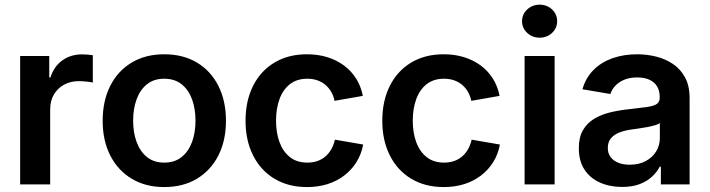

<svg xmlns="http://www.w3.org/2000/svg" viewBox="-20 -777 2991 809"><path d="M64.9 0V-541H187.5V-450.7H192.4Q207.5 -497.6 242.9 -522.7Q278.3 -547.9 325.7 -547.9Q336.9 -547.9 349.6 -546.9Q362.3 -545.9 371.1 -544.4V-429.2Q363.8 -431.2 346.2 -433.1Q328.6 -435.1 311.5 -435.1Q277.3 -435.1 250 -420.2Q222.7 -405.3 207 -378.7Q191.4 -352.1 191.4 -316.4V0Z M671.9 11.2Q593.3 11.2 534.9 -23.9Q476.6 -59.1 444.6 -121.8Q412.6 -184.6 412.6 -268.1Q412.6 -352.1 444.6 -415.3Q476.6 -478.5 534.9 -513.4Q593.3 -548.3 671.9 -548.3Q751.5 -548.3 809.8 -513.4Q868.2 -478.5 900.1 -415.3Q932.1 -352.1 932.1 -268.1Q932.1 -184.6 900.1 -121.8Q868.2 -59.1 809.8 -23.9Q751.5 11.2 671.9 11.2ZM671.9 -91.8Q715.8 -91.8 745.1 -115.2Q774.4 -138.7 789.1 -178.5Q803.7 -218.3 803.7 -268.6Q803.7 -318.8 789.1 -358.9Q774.4 -398.9 745.1 -422.1Q715.8 -445.3 671.9 -445.3Q628.4 -445.3 599.4 -422.1Q570.3 -398.9 555.7 -358.9Q541 -318.8 541 -268.6Q541 -218.3 555.7 -178.5Q570.3 -138.7 599.4 -115.2Q628.4 -91.8 671.9 -91.8Z M1273.4 11.2Q1194.8 11.2 1136.5 -23.9Q1078.1 -59.1 1046.4 -122.1Q1014.6 -185.1 1014.6 -268.1Q1014.6 -352.1 1046.4 -415.3Q1078.1 -478.5 1136.5 -513.4Q1194.8 -548.3 1273.4 -548.3Q1319.8 -548.3 1359.1 -536.1Q1398.4 -523.9 1429.2 -501.2Q1460 -478.5 1480.5 -446Q1501 -413.6 1508.8 -373L1389.6 -352.1Q1385.3 -373.5 1375.2 -390.6Q1365.2 -407.7 1350.6 -419.9Q1335.9 -432.1 1316.9 -438.7Q1297.9 -445.3 1274.9 -445.3Q1231 -445.3 1201.7 -422.4Q1172.4 -399.4 1157.7 -359.4Q1143.1 -319.3 1143.1 -268.6Q1143.1 -217.8 1157.7 -178Q1172.4 -138.2 1201.7 -115Q1231 -91.8 1274.9 -91.8Q1298.3 -91.8 1317.6 -98.6Q1336.9 -105.5 1351.6 -118.2Q1366.2 -130.9 1376.2 -148.7Q1386.2 -166.5 1391.1 -188.5L1510.3 -168Q1502.4 -126.5 1481.9 -93.8Q1461.4 -61 1430.4 -37.4Q1399.4 -13.7 1359.9 -1.2Q1320.3 11.2 1273.4 11.2Z M1849.6 11.2Q1771 11.2 1712.6 -23.9Q1654.3 -59.1 1622.6 -122.1Q1590.8 -185.1 1590.8 -268.1Q1590.8 -352.1 1622.6 -415.3Q1654.3 -478.5 1712.6 -513.4Q1771 -548.3 1849.6 -548.3Q1896 -548.3 1935.3 -536.1Q1974.6 -523.9 2005.4 -501.2Q2036.1 -478.5 2056.6 -446Q2077.1 -413.6 2085 -373L1965.8 -352.1Q1961.4 -373.5 1951.4 -390.6Q1941.4 -407.7 1926.8 -419.9Q1912.1 -432.1 1893.1 -438.7Q1874 -445.3 1851.1 -445.3Q1807.1 -445.3 1777.8 -422.4Q1748.5 -399.4 1733.9 -359.4Q1719.2 -319.3 1719.2 -268.6Q1719.2 -217.8 1733.9 -178Q1748.5 -138.2 1777.8 -115Q1807.1 -91.8 1851.1 -91.8Q1874.5 -91.8 1893.8 -98.6Q1913.1 -105.5 1927.7 -118.2Q1942.4 -130.9 1952.4 -148.7Q1962.4 -166.5 1967.3 -188.5L2086.4 -168Q2078.6 -126.5 2058.1 -93.8Q2037.6 -61 2006.6 -37.4Q1975.6 -13.7 1936 -1.2Q1896.5 11.2 1849.6 11.2Z M2190.4 0V-541H2316.9V0ZM2253.9 -618.2Q2223.1 -618.2 2201.4 -638.4Q2179.7 -658.7 2179.7 -687.5Q2179.7 -716.8 2201.4 -737.1Q2223.1 -757.3 2253.9 -757.3Q2284.7 -757.3 2306.2 -737.1Q2327.6 -716.8 2327.6 -687.5Q2327.6 -658.7 2306.2 -638.4Q2284.7 -618.2 2253.9 -618.2Z M2601.1 10.7Q2549.3 10.7 2507.8 -7.8Q2466.3 -26.4 2442.6 -62.5Q2418.9 -98.6 2418.9 -152.3Q2418.9 -198.2 2436 -228Q2453.1 -257.8 2482.7 -275.9Q2512.2 -293.9 2549.1 -303Q2585.9 -312 2626 -316.4Q2673.8 -321.8 2703.1 -325.7Q2732.4 -329.6 2746.1 -338.1Q2759.8 -346.7 2759.8 -365.2V-368.2Q2759.8 -394 2748.8 -412.6Q2737.8 -431.2 2716.8 -440.9Q2695.8 -450.7 2664.6 -450.7Q2633.3 -450.7 2610.1 -440.9Q2586.9 -431.2 2572.5 -415.5Q2558.1 -399.9 2551.8 -380.9L2434.1 -400.9Q2448.2 -449.7 2481 -482.4Q2513.7 -515.1 2560.8 -531.7Q2607.9 -548.3 2664.6 -548.3Q2705.1 -548.3 2744.4 -538.6Q2783.7 -528.8 2815.7 -507.3Q2847.7 -485.8 2866.7 -450.4Q2885.7 -415 2885.7 -362.8V0H2764.6V-74.7H2759.8Q2748 -51.8 2726.8 -32.2Q2705.6 -12.7 2674.6 -1Q2643.6 10.7 2601.1 10.7ZM2633.3 -83Q2672.4 -83 2700.9 -98.4Q2729.5 -113.8 2744.9 -139.4Q2760.3 -165 2760.3 -194.8V-258.3Q2754.4 -253.4 2740.2 -249.3Q2726.1 -245.1 2708 -241.7Q2689.9 -238.3 2672.4 -235.8Q2654.8 -233.4 2641.1 -231.4Q2612.8 -227.5 2590.1 -218.8Q2567.4 -210 2554.2 -194.3Q2541 -178.7 2541 -153.8Q2541 -130.9 2553 -115Q2564.9 -99.1 2585.7 -91.1Q2606.4 -83 2633.3 -83Z"/></svg>

Font: Inter 17pt SemiBold
Style: Regular
Weight: 600
Version: Version 4.001;git-66647c0bb